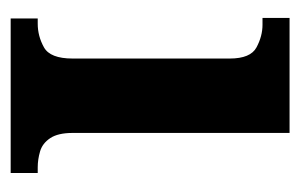

<svg xmlns="http://www.w3.org/2000/svg" viewBox="-124 -452 576 369"><g transform="rotate(90 164.5 -268.0)"><path d="M16 0V-52H26Q50 -52 71.5 -64Q93 -76 93 -119V-421Q93 -461 71.5 -472.5Q50 -484 28 -484H15V-536H236V-119Q236 -91 246 -76Q256 -61 271.5 -56.5Q287 -52 302 -52H313V0Z"/></g></svg>

Font: Noto Serif Thai SemiCondensed
Style: Bold
Weight: 700
Width: 4
Designer: Monotype Design Team
Foundry: Monotype Imaging Inc.
Version: Version 2.002; ttfautohint (v1.8.4.7-5d5b)